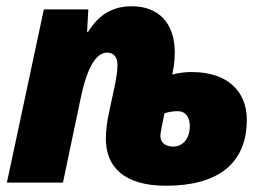

<svg xmlns="http://www.w3.org/2000/svg" viewBox="-20 -583 853 613"><path d="M510 10C675 10 768 -60 768 -201C768 -288 710 -353 592 -353C571 -353 547 -350 530 -345L534 -367C537 -385 538 -402 538 -416C538 -507 488 -563 401 -563C340 -563 296 -537 261 -481H258L262 -553H120L2 0H181L239 -276C258 -365 286 -415 322 -415C342 -415 355 -402 355 -376C355 -357 351 -329 345 -303L329 -228C321 -193 318 -164 318 -140C318 -51 375 10 510 10ZM533 -115C508 -115 492 -128 492 -149C492 -159 498 -186 505 -221C518 -226 534 -228 547 -228C574 -228 586 -207 586 -180C586 -141 564 -115 533 -115Z"/></svg>

Font: Noto Sans SemiCondensed Black
Style: Italic
Weight: 900
Width: 4
Italic angle: -12°
Designer: Monotype Design Team
Foundry: Monotype Imaging Inc.
Version: Version 2.013